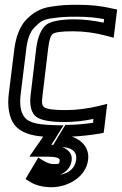

<svg xmlns="http://www.w3.org/2000/svg" viewBox="-20 -539 511 804"><path d="M230 133C228 148 228 148 206 148C191 148 179 144 162 134L140 121L126 145L99 190L87 211L105 222C128 237 161 245 196 245C262 245 340 204 349 130C355 80 322 47 281 33C320 31 358 27 394 21L414 17L417 -4L425 -72L429 -104L397 -96C347 -84 301 -78 255 -78C204 -78 177 -82 165 -90C156 -97 154 -108 158 -139L182 -339C187 -377 193 -391 201 -397C211 -404 236 -408 286 -408C331 -408 377 -402 426 -389L456 -381L460 -413L468 -479L471 -499L452 -503C406 -514 358 -519 310 -519C259 -519 238 -518 193 -511C146 -504 119 -485 92 -459C61 -428 45 -379 39 -326L17 -148C10 -95 18 -45 41 -16C67 17 111 29 161 33C151 48 140 64 129 79L103 117H146H179C211 117 232 122 230 133ZM203 68C200 68 197 67 195 67C205 52 215 36 224 21L246 -14L207 -15C146 -17 103 -22 82 -49C66 -70 61 -102 67 -148L89 -326C94 -374 105 -405 125 -425C148 -448 160 -457 194 -462C237 -468 254 -469 304 -469C342 -469 379 -466 416 -459L414 -444C372 -453 331 -458 292 -458C238 -458 197 -451 176 -437C153 -421 138 -384 132 -339L108 -139C103 -99 111 -64 133 -49C152 -35 194 -28 249 -28C288 -28 329 -32 371 -41L370 -25C337 -20 304 -17 269 -16H254L245 -2L219 41L203 68ZM280 133C284 104 265 87 241 77C280 79 303 95 299 130C294 166 268 187 230 193C257 183 277 161 280 133Z"/></svg>

Font: Gamestation Display Outline
Style: Italic
Weight: 400
Designer: Jonas Hecksher
Foundry: Jonas Hecksher, Playtypeª, e-types AS
Version: Version 1.003